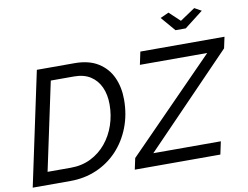

<svg xmlns="http://www.w3.org/2000/svg" viewBox="-92 -1049 1529 1182"><g transform="rotate(-10 672.0 -458.0)"><path d="M673 -70 1222 -630H801L818 -710H1344L1329 -640L788 -80H1210L1193 0H658ZM171 -710H406Q496 -710 554 -673.5Q612 -637 640 -575.5Q668 -514 668 -437Q668 -343 637 -263Q606 -183 550.5 -124Q495 -65 419.5 -32.5Q344 0 255 0H20ZM272 -80Q342 -80 398 -108Q454 -136 493.5 -184Q533 -232 554 -293.5Q575 -355 575 -423Q575 -484 554 -530.5Q533 -577 492 -603.5Q451 -630 389 -630H244L127 -80ZM977 -892 1030 -916 1097 -853 1191 -916 1234 -892 1118 -802H1054Z"/></g></svg>

Font: Raleway Thin Medium
Style: Italic
Weight: 500
Italic angle: -12°
Version: Version 4.026